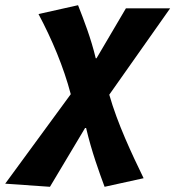

<svg xmlns="http://www.w3.org/2000/svg" viewBox="-110 -530 674 738"><path d="M82 188 217 -38H221C242 52 272 134 292 188L442 155C396 60 342 -54 310 -166L544 -498H374L261 -306H258C240 -382 212 -454 190 -510L38 -476C90 -378 134 -274 162 -168L-90 176Z"/></svg>

Font: Source Sans Pro Black
Style: Italic
Weight: 900
Italic angle: -11°
Designer: Paul D. Hunt
Foundry: Adobe Systems Incorporated
Version: Version 3.006;hotconv 1.0.111;makeotfexe 2.5.65597